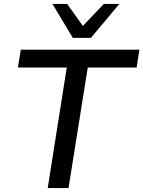

<svg xmlns="http://www.w3.org/2000/svg" viewBox="-20 -958 730 978"><path d="M223 0 320 -614H71L86 -705H690L676 -614H427L329 0ZM351 -765 247 -938H322L402 -826L509 -938H588L443 -765Z"/></svg>

Font: Nunito Sans 10pt SemiBold
Style: Italic
Weight: 600
Italic angle: -9°
Designer: Vernon Adams
Foundry: Vernon Adams
Version: Version 3.101;gftools[0.9.27]